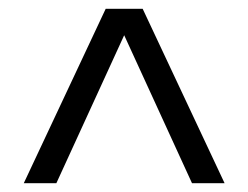

<svg xmlns="http://www.w3.org/2000/svg" viewBox="-20 -547 564 436"><path d="M490 -131H416L262 -467L108 -131H34L220 -527H304Z"/></svg>

Font: Gontserrat
Style: Regular
Weight: 400
Designer: Julieta Ulanovsky
Foundry: Julieta Ulanovsky
Version: Version 6.001